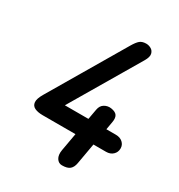

<svg xmlns="http://www.w3.org/2000/svg" viewBox="-212 -1068 1125 1208"><g transform="rotate(30 350.0 -464.0)"><path d="M418.5 0Q393.5 0 379.2 -22.5Q365 -45 371.5 -83L394.5 -212.5H156Q120.5 -212.5 98 -223.2Q75.5 -234 73 -259Q70.5 -284 95.5 -326L414 -866.5Q434 -900.5 450.5 -914.5Q467 -928.5 496.5 -928.5Q514.5 -928.5 531.8 -918.8Q549 -909 554 -888Q559 -867 539 -833L246 -336.5H417L430.5 -411Q436 -442.5 459 -456Q482 -469.5 508.5 -465.5Q541 -460.5 552.2 -443.5Q563.5 -426.5 557.5 -393.5L547.5 -336.5H616.5Q647.5 -336.5 666.5 -319.2Q685.5 -302 685.5 -276.5Q685.5 -249 666.5 -230.8Q647.5 -212.5 616.5 -212.5H525L498.5 -62.5Q493 -30.5 475.2 -15.2Q457.5 0 418.5 0Z"/></g></svg>

Font: Edu AU VIC WA NT Pre
Style: Bold
Weight: 700
Designer: Tina and Corey Anderson, Eben Sorkin, Mirko Velimirovic
Foundry: Google for Education
Version: Version 1.001